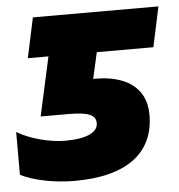

<svg xmlns="http://www.w3.org/2000/svg" viewBox="-51 -596 606 649"><g transform="rotate(-5 252.0 -271.5)"><path d="M177 10C359 10 448 -65 448 -191C448 -289 371 -328 278 -328H269L289 -417H481L510 -553H84L55 -417H125L81 -217H175C243 -217 268 -206 268 -178C268 -148 232 -128 156 -128C107 -128 38 -145 -6 -172V-27C39 -3 113 10 177 10Z"/></g></svg>

Font: Noto Sans UI SemiCondensed Black
Style: Italic
Weight: 900
Width: 4
Italic angle: -372°
Designer: Monotype Design Team
Foundry: Monotype Imaging Inc.
Version: Version 1.901